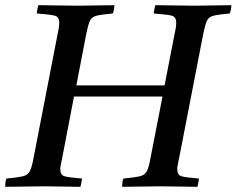

<svg xmlns="http://www.w3.org/2000/svg" viewBox="-32 -721 914 742"><path d="M-12 1Q-12 -6 -11 -15Q-10 -24 -7 -31Q36 -35 55.5 -39.5Q75 -44 83 -59Q91 -74 97 -107L189 -581Q193 -599 195 -611.5Q197 -624 197 -633Q197 -656 179.5 -660.5Q162 -665 110 -669Q112 -685 116 -701Q145 -701 188 -700Q231 -699 268 -699Q302 -699 342 -700Q382 -701 410 -701Q410 -684 404 -669Q361 -665 342 -660.5Q323 -656 316 -641.5Q309 -627 302 -593L263 -391H604L641 -581Q645 -599 647 -611.5Q649 -624 649 -633Q649 -656 631.5 -660.5Q614 -665 562 -669Q564 -685 568 -701Q597 -701 640 -700Q683 -699 720 -699Q754 -699 794 -700Q834 -701 862 -701Q862 -684 856 -669Q813 -665 794 -660.5Q775 -656 768 -641.5Q761 -627 754 -593L662 -119Q659 -102 656 -89.5Q653 -77 653 -67Q653 -45 669 -40Q685 -35 737 -31Q736 -24 734.5 -15Q733 -6 731 1Q702 1 664 0Q626 -1 591 -1Q554 -1 511 0Q468 1 440 1Q440 -6 441 -15Q442 -24 445 -31Q488 -35 507.5 -39.5Q527 -44 535 -58.5Q543 -73 549 -107L596 -348H254L210 -119Q207 -102 204 -89.5Q201 -77 201 -67Q201 -45 217 -40Q233 -35 285 -31Q284 -24 282.5 -15Q281 -6 279 1Q250 1 212 0Q174 -1 139 -1Q102 -1 59 0Q16 1 -12 1Z"/></svg>

Font: Tiro Kannada
Style: Italic
Weight: 400
Italic angle: -11°
Designer: Kannada: John Hudson & Fiona Ross, assisted by Kaja Sojewska. Latin: John Hudson with Paul Hanslow, assisted by Kaja Soj
Foundry: Tiro Typeworks Ltd.
Version: Version 1.52